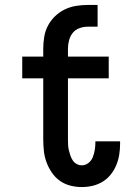

<svg xmlns="http://www.w3.org/2000/svg" viewBox="-20 -749 540 777"><path d="M311 8Q287 8 264 2Q241 -4 222 -17.5Q203 -31 189.5 -51Q176 -71 168 -93Q160 -115 157.5 -138.5Q155 -162 155 -186V-432H70V-520H155V-552Q155 -576 159 -600Q163 -624 174 -645Q185 -666 202.5 -683Q220 -700 241.5 -710.5Q263 -721 287 -725Q311 -729 335 -729H375V-641H335Q318 -641 301.5 -635Q285 -629 274.5 -616Q264 -603 259.5 -586Q255 -569 255 -552V-520H420V-432H255V-186Q255 -175 255.5 -163.5Q256 -152 258.5 -141.5Q261 -131 264.5 -120.5Q268 -110 274 -100.5Q280 -91 290 -85.5Q300 -80 311 -80Q326 -80 338 -89.5Q350 -99 355.5 -113Q361 -127 363.5 -142Q366 -157 366 -172V-177H466V-167Q466 -145 462.5 -123Q459 -101 450.5 -80.5Q442 -60 428 -42.5Q414 -25 395 -13.5Q376 -2 354.5 3Q333 8 311 8Z"/></svg>

Font: Iosevka Curly Semibold
Style: Regular
Weight: 600
Monospace: yes
Designer: Belleve Invis
Foundry: Belleve Invis
Version: Version 22.1.2; ttfautohint (v1.8.4)